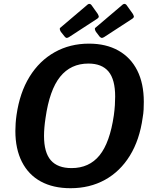

<svg xmlns="http://www.w3.org/2000/svg" viewBox="-20 -982 810 1012"><path d="M352 10Q260 10 195 -25.5Q130 -61 95.5 -129Q61 -197 61 -292Q61 -311 62.5 -332.5Q64 -354 67 -375Q84 -494 136 -578Q188 -662 268.5 -707Q349 -752 449 -752Q539 -752 604 -715.5Q669 -679 703.5 -610.5Q738 -542 738 -445Q738 -426 737 -405Q736 -384 732 -362Q716 -245 664.5 -161.5Q613 -78 533 -34Q453 10 352 10ZM357 -96Q450 -96 504.5 -163Q559 -230 580 -374Q584 -403 585.5 -427.5Q587 -452 587 -473Q587 -563 552 -605Q517 -647 446 -647Q353 -647 297 -577.5Q241 -508 220 -360Q216 -334 214 -310Q212 -286 212 -266Q212 -178 248 -137Q284 -96 357 -96ZM463 -954 495 -909Q499 -902 500.5 -896Q502 -890 492 -883L343 -786Q334 -781 329.5 -782.5Q325 -784 321 -789L301 -814Q297 -820 295.5 -826.5Q294 -833 297 -835L443 -959Q449 -963 454.5 -961Q460 -959 463 -954ZM648 -954 680 -909Q684 -902 685.5 -896Q687 -890 677 -883L528 -786Q519 -781 514.5 -782.5Q510 -784 505 -789L486 -814Q482 -820 480.5 -826.5Q479 -833 482 -835L628 -959Q634 -963 639.5 -961Q645 -959 648 -954Z"/></svg>

Font: Libre Franklin Thin SemiBold
Style: Italic
Weight: 600
Italic angle: -8°
Version: Version 3.000